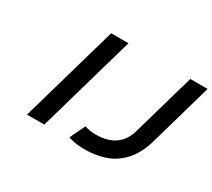

<svg xmlns="http://www.w3.org/2000/svg" viewBox="-133 -935 1308 1184"><g transform="rotate(30 521.0 -343.0)"><path d="M355 -693.8H478L279.3 0H156.2ZM918.5 -693.8H1041.5L914.6 -249.5Q907.2 -223.1 898.4 -200.7Q889.6 -178.2 874.8 -151.1Q859.9 -124 841.8 -102.3Q823.7 -80.6 796.6 -59.1Q769.5 -37.6 737.5 -23.4Q705.6 -9.3 661.6 -0.5Q617.7 8.3 566.9 8.3Q514.2 8.3 469.7 -3.9L452.6 -8.8L504.4 -117.2L523.4 -112.3Q551.8 -105 585.9 -105Q618.2 -105 646 -111.1Q673.8 -117.2 693.1 -126.2Q712.4 -135.3 728.8 -148.9Q745.1 -162.6 754.9 -174.8Q764.6 -187 772.7 -202.9Q780.8 -218.8 784.4 -228.5Q788.1 -238.3 791.5 -250.5Z"/></g></svg>

Font: Cantarell
Style: Bold Italic
Weight: 700
Italic angle: -16°
Designer: Dave Crossland
Version: Version 1.004